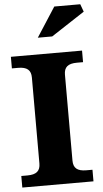

<svg xmlns="http://www.w3.org/2000/svg" viewBox="-62 -985 547 1024"><g transform="rotate(-5 211.5 -473.5)"><path d="M294 -120V-580C294 -620 315 -638 363 -638H396V-700H15V-638H48C96 -638 117 -620 117 -580V-120C117 -80 96 -62 48 -62H15V0H396V-62H363C315 -62 294 -80 294 -120ZM167 -789H244L423 -906L408 -947H269Z"/></g></svg>

Font: LT Superior Serif ExtraBold
Style: Regular
Weight: 800
Designer: Daniel Lyons
Foundry: LyonsType
Version: Version 2.120;FEAKit 1.0